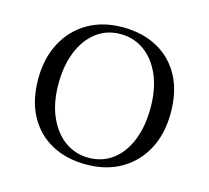

<svg xmlns="http://www.w3.org/2000/svg" viewBox="-90 -686 872 802"><g transform="rotate(15 346.5 -285.0)"><path d="M346 11.3Q258.9 11.3 194.8 -24.2Q130.6 -59.7 95.6 -125.4Q60.5 -191.1 60.5 -282.3Q60.5 -372.6 96.4 -439.9Q132.3 -507.3 196.4 -544.8Q260.5 -582.3 346.8 -582.3Q433.9 -582.3 498 -546.8Q562.1 -511.3 597.2 -446Q632.3 -380.6 632.3 -288.7Q632.3 -198.4 596.8 -131Q561.3 -63.7 496.8 -26.2Q432.3 11.3 346 11.3ZM347.6 -18.5Q408.1 -18.5 452.4 -52Q496.8 -85.5 521 -146Q545.2 -206.5 545.2 -286.3Q545.2 -368.5 519.4 -427.8Q493.5 -487.1 448.4 -519.8Q403.2 -552.4 345.2 -552.4Q285.5 -552.4 241.1 -518.5Q196.8 -484.7 172.2 -424.6Q147.6 -364.5 147.6 -284.7Q147.6 -203.2 173.8 -143.5Q200 -83.9 245.2 -51.2Q290.3 -18.5 347.6 -18.5Z"/></g></svg>

Font: Playfair 12pt
Style: Regular
Weight: 400
Designer: Claus Eggers Sørensen
Foundry: Claus Eggers Sørensen
Version: Version 2.000;gftools[0.9.28]